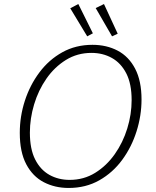

<svg xmlns="http://www.w3.org/2000/svg" viewBox="-20 -924 772 951"><path d="M320 7Q252 7 197 -21.5Q142 -50 110 -110.5Q78 -171 78 -266Q78 -347 103 -424.5Q128 -502 175 -565Q222 -628 288.5 -665Q355 -702 438 -702Q508 -702 563 -673Q618 -644 649.5 -583.5Q681 -523 681 -431Q681 -352 656.5 -274Q632 -196 585.5 -132.5Q539 -69 472 -31Q405 7 320 7ZM325 -33Q395 -33 451.5 -68Q508 -103 548.5 -160.5Q589 -218 610.5 -288Q632 -358 632 -428Q632 -509 605.5 -560.5Q579 -612 534 -637Q489 -662 433 -662Q363 -662 306.5 -627Q250 -592 210 -534.5Q170 -477 149 -407Q128 -337 128 -267Q128 -186 154 -134.5Q180 -83 224.5 -58Q269 -33 325 -33ZM412 -744 328 -883 368 -904 440 -759ZM535 -744 454 -884 495 -904 563 -757Z"/></svg>

Font: Bitter Light
Style: Italic
Weight: 300
Italic angle: -9°
Designer: Sol Matas, and Bitter project Authors
Foundry: Sol Matas
Version: Version 2.001